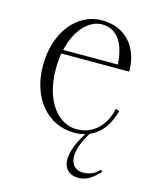

<svg xmlns="http://www.w3.org/2000/svg" viewBox="-110 -592 720 879"><g transform="rotate(15 250.0 -152.5)"><path d="M272 15C292 15 309 13 325 8C236 147 280 210 344 210C382 210 412 190 444 155L436 147C415 169 393 181 359 181C303 181 270 121 343 2C402 -23 433 -78 447 -134L430 -140C414 -62 361 -3 279 -3C196 -3 117 -88 117 -246C117 -273 119 -297 123 -320H445C445 -428 384 -514 266 -515C148 -516 56 -405 56 -246C56 -88 150 15 272 15ZM127 -338C151 -444 214 -498 270 -497C341 -497 381 -437 386 -338Z"/></g></svg>

Font: Sprat Condensed Light
Style: Regular
Weight: 300
Width: 3
Designer: Ethan Nakache
Foundry: Collletttivo
Version: Version 2.000;Glyphs 3.2 (3217)